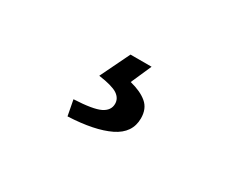

<svg xmlns="http://www.w3.org/2000/svg" viewBox="-50 -155 665 547"><g transform="rotate(30 282.5 118.0)"><path d="M190.4 238.8 180.7 188Q243.7 185.1 266.8 173.6Q290 162.1 290 140.1Q290 122.1 273.2 110.8Q256.3 99.6 210.9 93.3L257.8 -3.4H327.1L297.4 64Q334 73.2 354.2 90.3Q374.5 107.4 374.5 139.2Q374.5 187.5 325.9 211.2Q277.3 234.9 190.4 238.8Z"/></g></svg>

Font: Akatab
Style: Bold
Weight: 700
Designer: SIL Global
Foundry: SIL Global
Version: Version 4.100